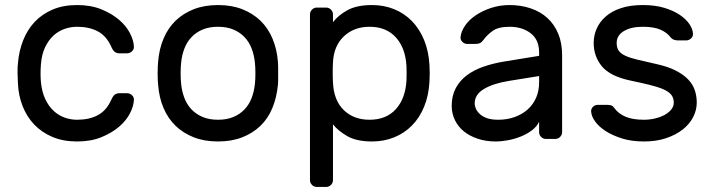

<svg xmlns="http://www.w3.org/2000/svg" viewBox="-20 -550 2822 760"><path d="M142 -225Q146 -185 159.5 -157Q173 -129 192.5 -111Q212 -93 236 -84.5Q260 -76 285 -76Q333 -76 367 -94Q401 -112 420 -154Q427 -170 434.5 -175.5Q442 -181 453 -181H483Q494 -181 502.5 -173Q511 -165 510 -154Q509 -130 494.5 -101.5Q480 -73 451.5 -48.5Q423 -24 381.5 -7Q340 10 285 10Q230 10 187.5 -8Q145 -26 115.5 -57Q86 -88 69.5 -130Q53 -172 51 -220Q50 -236 49.5 -259.5Q49 -283 51 -300Q55 -348 71.5 -390Q88 -432 117 -463Q146 -494 188 -512Q230 -530 285 -530Q340 -530 381.5 -513Q423 -496 451.5 -471.5Q480 -447 494.5 -418.5Q509 -390 510 -366Q511 -355 502.5 -347Q494 -339 483 -339H453Q442 -339 434.5 -344.5Q427 -350 420 -366Q401 -408 367 -426Q333 -444 285 -444Q260 -444 235.5 -435.5Q211 -427 191.5 -409Q172 -391 158.5 -363Q145 -335 142 -295Q139 -258 142 -225Z M843 -530Q897 -530 939 -513.5Q981 -497 1011 -468Q1041 -439 1058.5 -397.5Q1076 -356 1080 -307Q1081 -298 1081 -285.5Q1081 -273 1081 -259.5Q1081 -246 1081 -233.5Q1081 -221 1080 -213Q1075 -163 1058 -122Q1041 -81 1011 -52Q981 -23 939 -6.5Q897 10 843 10Q789 10 747 -6.5Q705 -23 675 -52Q645 -81 627.5 -122Q610 -163 606 -213Q605 -221 604.5 -233.5Q604 -246 604 -259.5Q604 -273 604.5 -285.5Q605 -298 606 -307Q610 -356 627.5 -397.5Q645 -439 675 -468Q705 -497 747 -513.5Q789 -530 843 -530ZM989 -218Q991 -235 991 -259.5Q991 -284 989 -302Q986 -332 976 -358Q966 -384 948 -403Q930 -422 904 -433Q878 -444 843 -444Q808 -444 782 -433Q756 -422 738 -403Q720 -384 710 -358Q700 -332 697 -302Q695 -284 695 -259.5Q695 -235 697 -218Q700 -188 710 -162Q720 -136 738 -117Q756 -98 782 -87Q808 -76 843 -76Q878 -76 904 -87Q930 -98 948 -117Q966 -136 976 -162Q986 -188 989 -218Z M1453 10Q1391 10 1354 -11.5Q1317 -33 1298 -58V163Q1298 174 1290 182Q1282 190 1271 190H1234Q1223 190 1215 182Q1207 174 1207 163V-493Q1207 -504 1215 -512Q1223 -520 1234 -520H1271Q1282 -520 1290 -512Q1298 -504 1298 -493V-462Q1318 -489 1355 -509.5Q1392 -530 1453 -530Q1500 -530 1540.5 -513.5Q1581 -497 1611 -466Q1641 -435 1659 -391Q1677 -347 1680 -292Q1681 -277 1681 -259.5Q1681 -242 1680 -227Q1677 -172 1659 -128Q1641 -84 1611 -53.5Q1581 -23 1540.5 -6.5Q1500 10 1453 10ZM1298 -303Q1297 -288 1297 -263.5Q1297 -239 1298 -224Q1301 -153 1340.5 -114.5Q1380 -76 1443 -76Q1509 -76 1547 -118Q1585 -160 1589 -232Q1590 -260 1589 -288Q1585 -360 1547 -402Q1509 -444 1443 -444Q1381 -444 1341 -406Q1301 -368 1298 -303Z M1768 -131Q1768 -171 1784 -201Q1800 -231 1828 -252Q1856 -273 1893.5 -286Q1931 -299 1973 -306L2114 -329V-342Q2114 -393 2080.5 -418.5Q2047 -444 1997 -444Q1953 -444 1930.5 -428Q1908 -412 1892 -390Q1886 -382 1879 -379Q1872 -376 1860 -376H1830Q1819 -376 1810.5 -384Q1802 -392 1803 -403Q1805 -425 1820.5 -448Q1836 -471 1862.5 -489Q1889 -507 1923.5 -518.5Q1958 -530 1997 -530Q2042 -530 2080.5 -517Q2119 -504 2146.5 -479Q2174 -454 2189.5 -417Q2205 -380 2205 -332V-27Q2205 -16 2197 -8Q2189 0 2178 0H2141Q2130 0 2122 -8Q2114 -16 2114 -27V-68Q2105 -49 2086 -34.5Q2067 -20 2042.5 -10Q2018 0 1991.5 5Q1965 10 1942 10Q1903 10 1870.5 -1Q1838 -12 1815.5 -30.5Q1793 -49 1780.5 -75Q1768 -101 1768 -131ZM1952 -76Q1988 -76 2018 -87Q2048 -98 2069.5 -117.5Q2091 -137 2102.5 -164Q2114 -191 2114 -224V-249L1996 -230Q1933 -220 1896 -198Q1859 -176 1859 -141Q1859 -130 1864 -119Q1869 -108 1880 -98Q1891 -88 1908.5 -82Q1926 -76 1952 -76Z M2647 -144Q2647 -163 2636.5 -175.5Q2626 -188 2605 -197Q2584 -206 2551.5 -214Q2519 -222 2476 -231Q2395 -248 2362.5 -287.5Q2330 -327 2330 -380Q2330 -410 2342 -437Q2354 -464 2378 -485Q2402 -506 2438.5 -518Q2475 -530 2524 -530Q2573 -530 2609.5 -519Q2646 -508 2671 -491Q2696 -474 2709 -454.5Q2722 -435 2723 -417Q2724 -406 2715.5 -398Q2707 -390 2696 -390H2663Q2657 -390 2648.5 -392.5Q2640 -395 2633 -404Q2620 -421 2594.5 -432.5Q2569 -444 2524 -444Q2478 -444 2449.5 -427Q2421 -410 2421 -380Q2421 -361 2429 -349.5Q2437 -338 2455 -329.5Q2473 -321 2502.5 -314Q2532 -307 2576 -297Q2622 -287 2653 -271.5Q2684 -256 2703 -236.5Q2722 -217 2730 -193.5Q2738 -170 2738 -144Q2738 -114 2723.5 -86Q2709 -58 2682 -37Q2655 -16 2616.5 -3Q2578 10 2529 10Q2480 10 2442 -2Q2404 -14 2377 -31.5Q2350 -49 2335.5 -69.5Q2321 -90 2320 -108Q2319 -119 2327 -127Q2335 -135 2347 -135H2383Q2389 -135 2397 -133.5Q2405 -132 2412 -122Q2428 -100 2456 -88Q2484 -76 2529 -76Q2551 -76 2572.5 -81Q2594 -86 2610.5 -95Q2627 -104 2637 -116.5Q2647 -129 2647 -144Z"/></svg>

Font: Rubik
Style: Regular
Weight: 400
Designer: Hubert & Fischer
Foundry: Hubert & Fischer
Version: Version 1.002; ttfautohint (v1.6)